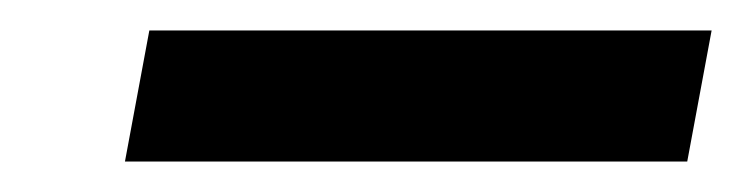

<svg xmlns="http://www.w3.org/2000/svg" viewBox="-20 -722 487 126"><path d="M62 -616 78 -702H447L431 -616Z"/></svg>

Font: DM Sans 9pt SemiBold
Style: Italic
Weight: 600
Italic angle: -10°
Version: Version 4.004;gftools[0.9.30]